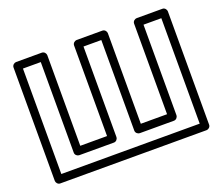

<svg xmlns="http://www.w3.org/2000/svg" viewBox="-124 -921 1314 1131"><g transform="rotate(-20 533.5 -355.5)"><path d="M209.7 -686V-118C209.7 -102.9 224 -93 234.7 -93H452.5C467.6 -93 477.5 -107.3 477.5 -118V-686H589.2V-118C589.2 -102.9 603.5 -93 614.2 -93H828.7C843.8 -93 853.7 -107.3 853.7 -118V-686H965.4V-25H98V-686ZM259.7 -711C259.7 -721.7 249.8 -736 234.7 -736H73C62.3 -736 48 -726.1 48 -711V0C48 10.7 57.9 25 73 25H990.4C1001.1 25 1015.4 15.1 1015.4 0V-711C1015.4 -721.7 1005.5 -736 990.4 -736H828.7C818 -736 803.7 -726.1 803.7 -711V-143H639.2V-711C639.2 -721.7 629.3 -736 614.2 -736H452.5C441.8 -736 427.5 -726.1 427.5 -711V-143H259.7Z"/></g></svg>

Font: Asimov
Style: WidOu
Weight: 500
Designer: Google
Version: Version 2.000980; 2014